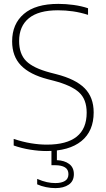

<svg xmlns="http://www.w3.org/2000/svg" viewBox="-20 -769 545 989"><path d="M219 9Q180.5 9 136.2 2Q92 -5 50.5 -19.5V-53.5Q97 -38 139.8 -31Q182.5 -24 221 -24Q426.5 -24 426.5 -188.5Q426.5 -257.5 386.8 -293.5Q347 -329.5 257 -353L226 -361Q133.5 -385 88 -432Q42.5 -479 42.5 -556Q42.5 -645.5 102.8 -697.2Q163 -749 280.5 -749Q319 -749 359.2 -743.5Q399.5 -738 433.5 -726.5V-692.5Q394 -705 355.8 -710.5Q317.5 -716 278.5 -716Q178.5 -716 128.5 -675Q78.5 -634 78.5 -558Q78.5 -491 115 -454.5Q151.5 -418 238.5 -395L269.5 -387Q369.5 -361.5 416 -314.5Q462.5 -267.5 462.5 -190Q462.5 -93.5 399.2 -42.2Q336 9 219 9ZM265 200Q242 200 217.2 195Q192.5 190 171.5 180.5V152.5Q199.5 164.5 221.5 169.2Q243.5 174 265 174Q296.5 174 314.5 163Q332.5 152 332.5 128Q332.5 104 314.5 93Q296.5 82 264 82H245V-10H273V56Q312 57.5 336.2 75.5Q360.5 93.5 360.5 128Q360.5 164 334.2 182Q308 200 265 200Z"/></svg>

Font: Encode Sans Th
Style: Regular
Weight: 100
Designer: Multiple Designers
Foundry: Impallari Type
Version: Version 3.002; ttfautohint (v1.8.3) -l 8 -r 50 -G 200 -x 14 